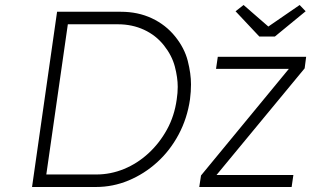

<svg xmlns="http://www.w3.org/2000/svg" viewBox="-20 -747 1243 767"><path d="M108 0 208 -700H463Q531 -700 586.5 -674Q642 -648 679.5 -601.5Q717 -555 730 -504Q743 -453 743 -410Q743 -381 739 -350Q728 -274 693.5 -209.5Q659 -145 607.5 -98.5Q556 -52 493.5 -26Q431 0 363 0ZM165 -50H365Q422 -50 475.5 -72Q529 -94 573 -134.5Q617 -175 647 -229.5Q677 -284 686 -350Q690 -376 690 -400Q690 -437 678.5 -481Q667 -525 635 -565.5Q603 -606 555.5 -628Q508 -650 451 -650H251ZM776 0 783 -46 1134 -472H843L850 -520H1203L1197 -474L845 -48H1152L1145 0ZM1016 -601 921 -702 953 -727 1052 -641 1177 -727 1201 -702 1078 -601Z"/></svg>

Font: Lexend ExtLt
Style: Italic
Weight: 250
Italic angle: -8.13011°
Designer: Bonnie Shaver-Troup, Thomas Jockin
Foundry: Lexend
Version: Version 1.007